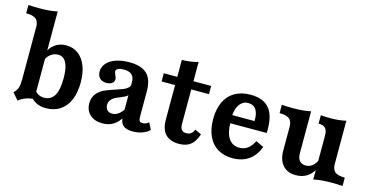

<svg xmlns="http://www.w3.org/2000/svg" viewBox="-84 -949 2485 1278"><g transform="rotate(15 1159.0 -309.5)"><path d="M160 -44.5 174.5 -94.3Q183 -74.9 201.3 -64.1Q219.5 -53.2 243.8 -53.2Q290.4 -53.2 313.6 -92.1Q336.8 -131 336.8 -210.4Q336.8 -257.5 328.7 -289.4Q320.6 -321.4 303.8 -337.8Q286.9 -354.3 261.5 -354.3Q233.6 -354.3 209.7 -335.9Q185.7 -317.4 179.3 -290.7L171.4 -330.9Q181.6 -374.1 216 -401.2Q250.4 -428.3 297.5 -428.3Q345.6 -428.3 381.1 -401.9Q416.6 -375.4 435.3 -327.2Q454 -279 454 -214.3Q454 -143.1 432.3 -92.6Q410.6 -42.1 369.7 -15.4Q328.8 11.3 272.6 11.3Q232.9 11.3 204.1 -4.5Q175.2 -20.2 160 -44.5ZM72.1 -132.2V-494.3Q72.1 -532.1 52.3 -548.7Q32.5 -565.3 -15.9 -565.3V-622.5Q20.8 -620.1 59.8 -620.1Q134.7 -620.1 183.6 -631.4V-27.2Q154.8 -26.3 127.3 -16.4Q99.8 -6.6 79.4 11.3L38.3 -35.5Q58.1 -54.4 65.1 -74.6Q72.1 -94.8 72.1 -132.2Z M782.6 -74V-306.1Q782.6 -339.2 764.5 -355.5Q746.4 -371.9 709.9 -371.9Q685.2 -371.9 670.6 -364.9Q656 -357.8 656 -346.1Q656 -342 658.2 -335.5Q660.5 -328.9 662.9 -323.2Q666.9 -315.5 669.3 -308Q671.7 -300.6 671.7 -293.4Q671.7 -276.4 656.9 -266Q642.1 -255.7 618.4 -255.7Q589.8 -255.7 573.1 -272.3Q556.4 -288.8 556.4 -317.2Q556.4 -350.4 578.5 -375.4Q600.6 -400.5 640.7 -414.4Q680.9 -428.3 733.2 -428.3Q788.9 -428.3 824.5 -411.7Q860 -395.1 877.1 -360.4Q894.2 -325.7 894.2 -270.9V-94.4Q894.2 -75.1 900.2 -67.3Q906.2 -59.5 920.8 -59.5Q931.2 -59.5 940.1 -62.6Q948.9 -65.8 957.9 -72L963 -75.9L986.9 -29.5Q965.6 -9.6 935.5 0.9Q905.4 11.3 870.5 11.3Q824.5 11.3 803.6 -9Q782.6 -29.3 782.6 -74ZM544.7 -95.9Q544.7 -136.1 565.9 -161.8Q587.2 -187.6 616.7 -201.2Q646.2 -214.8 692.4 -229.1Q724.7 -239.8 742.3 -247.1Q759.9 -254.5 771.7 -265.4Q783.4 -276.2 783.4 -291.7L787.8 -223.8Q783.5 -212.5 771.8 -205.3Q760.1 -198.1 736 -188.3Q712 -179 697.5 -171.2Q683 -163.3 672.4 -149.7Q661.9 -136.1 661.9 -115.8Q661.9 -93.8 674.6 -80.8Q687.2 -67.8 709.5 -67.8Q732.8 -67.8 754.1 -83.9Q775.4 -100.1 793.9 -133L794 -72.1Q771.4 -29.6 739.2 -9.2Q706.9 11.3 663.4 11.3Q609 11.3 576.8 -17.8Q544.7 -46.9 544.7 -95.9Z M1065.1 -121.7V-360.2H972.1V-416.7H1065.1V-533.6Q1122.5 -533.9 1176.6 -549.2V-416.7H1298.5V-360.2H1176.6V-121Q1176.6 -95 1187.3 -82.4Q1198 -69.8 1219.8 -69.8Q1238.3 -69.8 1250.6 -78.8Q1262.9 -87.8 1272.6 -108.2L1316.5 -87.9Q1299.2 -35.4 1269.5 -12.1Q1239.8 11.3 1190.2 11.3Q1128.3 11.3 1096.7 -22.4Q1065.1 -56 1065.1 -121.7Z M1368.3 -208.1Q1368.3 -277.4 1392 -327Q1415.7 -376.7 1460.7 -402.5Q1505.7 -428.3 1568.9 -428.3Q1657.8 -428.3 1699.5 -376.7Q1741.3 -325.1 1736.9 -209.9H1448.3L1447.1 -265.6H1637.8Q1639.8 -315.2 1622.2 -343.1Q1604.6 -371 1566.1 -371Q1531.5 -371 1508.8 -340.8Q1486.1 -310.5 1483.8 -254.5L1486.7 -249.5Q1485.5 -238.6 1485.5 -217.2Q1485.5 -145.4 1511.1 -106.7Q1536.8 -68.1 1585 -68.1Q1618.2 -68.1 1642.1 -85.7Q1665.9 -103.3 1684.1 -139.5L1738.2 -114.2Q1716.6 -53.2 1670.7 -20.9Q1624.8 11.3 1559.2 11.3Q1499.8 11.3 1456.7 -14.7Q1413.6 -40.8 1391 -90.2Q1368.3 -139.6 1368.3 -208.1Z M1873.4 -125V-288.8Q1873.4 -327.1 1853.2 -343.5Q1832.9 -359.8 1785.4 -359.8V-417.1Q1827.4 -414.6 1866.3 -414.6Q1933 -414.6 1984.9 -425.9V-135.8Q1984.9 -103 2000.1 -85.4Q2015.2 -67.8 2043.1 -67.8Q2068.8 -67.8 2088.9 -84.3Q2109 -100.8 2122.5 -132.8L2121.8 -69.1Q2105.2 -30.4 2072.4 -9.6Q2039.7 11.3 1995 11.3Q1937.6 11.3 1905.5 -24.8Q1873.4 -60.9 1873.4 -125ZM2054.2 -359.8V-417.1Q2089.7 -414.6 2120.9 -414.6Q2181.6 -414.6 2227.7 -425.9V-128.2Q2227.7 -89.9 2247.9 -73.6Q2268.2 -57.3 2315.7 -57.3V0Q2274 -2.4 2234.8 -2.4Q2168.1 -2.4 2116.1 8.9V-291.4Q2116.1 -328.4 2101.9 -344.1Q2087.7 -359.8 2054.2 -359.8Z"/></g></svg>

Font: Playfair Micro SmCond SmLight
Style: Regular
Weight: 360
Width: 4
Designer: Claus Eggers Sørensen
Foundry: Claus Eggers Sørensen
Version: Version 2.100;Glyphs 3.2 (3219)